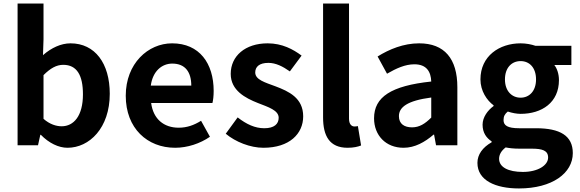

<svg xmlns="http://www.w3.org/2000/svg" viewBox="-20 -818 3263 1081"><path d="M79 0H194L207 -59H210C256 -12 310 14 360 14C483 14 598 -97 598 -290C598 -461 515 -574 377 -574C323 -574 269 -548 225 -510C224 -509 223 -508 222 -507L225 -597V-798H79ZM225 -149V-395C264 -434 298 -453 336 -453C413 -453 447 -394 447 -287C447 -165 395 -107 327 -107C297 -107 260 -118 225 -149Z M966 14C1036 14 1107 -10 1162 -48L1112 -138C1072 -113 1032 -99 986 -99C903 -99 843 -147 831 -238H1176C1180 -252 1183 -279 1183 -306C1183 -461 1103 -574 949 -574C814 -574 688 -461 688 -279C688 -95 810 14 966 14ZM829 -336C840 -418 892 -460 950 -460C1023 -460 1057 -412 1057 -336Z M1463 14C1610 14 1687 -65 1687 -163C1687 -267 1605 -304 1531 -332C1472 -354 1417 -369 1417 -410C1417 -442 1440 -464 1491 -464C1533 -464 1572 -444 1612 -416L1678 -505C1631 -540 1569 -574 1487 -574C1361 -574 1279 -503 1279 -402C1279 -309 1361 -266 1432 -238C1491 -215 1549 -197 1549 -155C1549 -120 1524 -96 1468 -96C1416 -96 1368 -118 1318 -157L1251 -65C1306 -19 1389 14 1463 14Z M1937 14C1971 14 1996 8 2013 1L1995 -108C1985 -106 1982 -106 1975 -106C1961 -106 1945 -117 1945 -150V-798H1799V-157C1799 -53 1835 14 1937 14Z M2252 14C2316 14 2372 -18 2421 -60H2424L2435 0H2555V-327C2555 -488 2482 -574 2340 -574C2252 -574 2172 -541 2106 -500L2159 -403C2211 -433 2261 -456 2313 -456C2382 -456 2406 -414 2408 -359C2182 -335 2086 -272 2086 -152C2086 -56 2152 14 2252 14ZM2300 -101C2257 -101 2226 -120 2226 -164C2226 -214 2272 -251 2408 -269V-156C2373 -121 2341 -101 2300 -101Z M2902 243C3089 243 3205 157 3205 44C3205 -54 3133 -96 2998 -96H2903C2837 -96 2815 -112 2815 -142C2815 -164 2823 -177 2839 -190C2863 -182 2889 -177 2911 -177C3031 -177 3127 -241 3127 -367C3127 -402 3116 -433 3101 -452H3197V-560H2995C2972 -568 2942 -574 2911 -574C2792 -574 2685 -503 2685 -371C2685 -306 2721 -253 2759 -225V-221C2726 -197 2697 -158 2697 -116C2697 -70 2719 -41 2748 -22V-17C2697 12 2668 52 2668 99C2668 198 2770 243 2902 243ZM2911 -268C2862 -268 2823 -305 2823 -371C2823 -437 2861 -474 2911 -474C2961 -474 2998 -437 2998 -371C2998 -305 2960 -268 2911 -268ZM2924 150C2841 150 2790 123 2790 76C2790 53 2802 31 2827 12C2847 16 2871 19 2905 19H2973C3033 19 3066 29 3066 69C3066 113 3008 150 2924 150Z"/></svg>

Font: Kinto Sans
Style: Bold
Weight: 700
Designer: Authors: Ryoko NISHIZUKA  (kana & ideographs); Paul D. Hunt (Latin, Greek & Cyrillic); Wenlong ZHANG  (bopomofo); Sandol
Foundry: Adobe Systems Incorporated, ookami Inc.
Version: Version 0.001